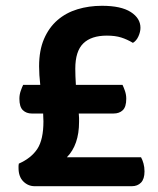

<svg xmlns="http://www.w3.org/2000/svg" viewBox="-20 -643 544 663"><path d="M130 -224Q130 -230 129.5 -236.5Q129 -243 129 -251H90Q71 -251 59 -262.5Q47 -274 47 -302Q47 -316 51.5 -329Q56 -342 60 -350H119Q117 -367 116 -383.5Q115 -400 115 -414Q115 -469 132 -508.5Q149 -548 178.5 -573.5Q208 -599 247.5 -611Q287 -623 332 -623Q398 -623 431.5 -601.5Q465 -580 465 -547Q465 -533 458 -517.5Q451 -502 439 -495Q419 -507 398.5 -513.5Q378 -520 349 -520Q295 -520 267.5 -493Q240 -466 240 -406Q240 -394 240.5 -380Q241 -366 242 -350H403Q407 -342 411.5 -329Q416 -316 416 -302Q416 -274 404 -262.5Q392 -251 372 -251H252Q253 -243 253 -235.5Q253 -228 253 -222Q253 -143 211 -100H467Q472 -91 475.5 -78.5Q479 -66 479 -51Q479 -25 467 -12.5Q455 0 435 0H100Q77 0 60.5 -16.5Q44 -33 44 -63Q44 -68 44 -70.5Q44 -73 45 -78Q88 -97 109 -129Q130 -161 130 -224Z"/></svg>

Font: Baloo Da 2 SemiBold
Style: Regular
Weight: 600
Designer: Noopur Datye, Sulekha Rajkumar and Ek Type
Foundry: Ek Type
Version: Version 1.640;hotconv 1.0.111;makeotfexe 2.5.65597; ttfautoh